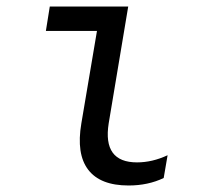

<svg xmlns="http://www.w3.org/2000/svg" viewBox="-20 -560 640 590"><path d="M374 -540 314 -181Q295 -61 401 -61Q448 -61 495 -83L483 -13Q435 10 375 10Q288 10 251 -38.5Q214 -87 230 -181L278 -465H121L133 -540Z"/></svg>

Font: CommitMono
Style: Italic
Weight: 400
Monospace: yes
Designer: Eigil Nikolajsen
Foundry: Eigil Nikolajsen
Version: Version 1.143